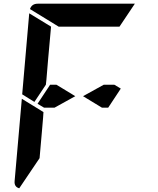

<svg xmlns="http://www.w3.org/2000/svg" viewBox="-20 -1020 856 1038"><path d="M633 -541 565 -438H531L429 -500L541 -562H598ZM166 -469 100 -510 138 -948 256 -876 240 -698 231 -590 228 -562ZM194 -165 84 -2Q56 -10 59 -41L98 -486L155 -451L160 -448L215 -414L213 -384L206 -302ZM297 -876 142 -971Q152 -1000 184 -1000H390H514H709L626 -876H587H503H379ZM275 -438H218L183 -459L251 -562H285L387 -500Z"/></svg>

Font: DSEG14 Modern
Style: Bold Italic
Weight: 700
Italic angle: -5°
Designer: Keshikan(Twitter:@keshinomi_88pro)
Version: Version 0.46